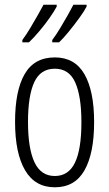

<svg xmlns="http://www.w3.org/2000/svg" viewBox="-20 -786 464 816"><path d="M380 -267Q380 -134 339 -62Q298 10 213 10Q129 10 86.5 -62.5Q44 -135 44 -268Q44 -401 85 -471.5Q126 -542 213 -542Q298 -542 339 -470.5Q380 -399 380 -267ZM99 -268Q99 -155 126.5 -96.5Q154 -38 213 -38Q271 -38 298.5 -94.5Q326 -151 326 -267Q326 -376 300 -435Q274 -494 213 -494Q152 -494 125.5 -436.5Q99 -379 99 -268ZM348 -758Q339 -740 318 -711Q297 -682 273.5 -653Q250 -624 231 -606H202V-616Q218 -637 235.5 -666Q253 -695 268.5 -722.5Q284 -750 292 -766H348ZM221 -758Q211 -739 191.5 -711Q172 -683 148 -654.5Q124 -626 103 -606H75V-616Q92 -639 109 -667.5Q126 -696 141 -722.5Q156 -749 165 -766H221Z"/></svg>

Font: Noto Sans Khmer ExtraCondensed Light
Style: Regular
Weight: 300
Width: 2
Designer: Danh Hong and the Monotype Design Team
Foundry: Monotype Imaging Inc.
Version: Version 2.004; ttfautohint (v1.8.4.7-5d5b)